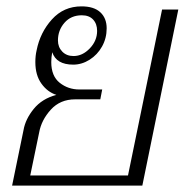

<svg xmlns="http://www.w3.org/2000/svg" viewBox="-20 -583 580 603"><path d="M54 -175Q60 -209 86 -241Q112 -273 157 -285Q129 -294 110 -320.5Q91 -347 91 -388Q91 -408 95 -425Q106 -481 143 -522Q180 -563 236 -563Q275 -563 295 -544.5Q315 -526 315 -494Q315 -463 300.5 -437Q286 -411 261.5 -395.5Q237 -380 210 -380Q157 -380 144 -419Q141 -403 141 -388Q141 -344 167.5 -323Q194 -302 229 -302H301L295 -271H216Q169 -271 139.5 -238.5Q110 -206 103 -167L75 -32H382L489 -553H540L427 0H18ZM285 -486Q285 -508 272.5 -521.5Q260 -535 237 -535Q203 -535 182.5 -511.5Q162 -488 162 -456Q162 -435 175.5 -421Q189 -407 211 -407Q239 -407 262 -431Q285 -455 285 -486Z"/></svg>

Font: Taviraj ExtraLight
Style: Italic
Weight: 275
Italic angle: -12°
Designer: Katatrad Team
Foundry: CadsonDemak
Version: Version 1.001